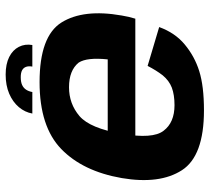

<svg xmlns="http://www.w3.org/2000/svg" viewBox="-52 -712 769 706"><g transform="rotate(-90 333.0 -359.5)"><path d="M279.7 5.5 298.9 -102.8Q234.8 -102.8 204.7 -143Q173.7 -182.3 193.6 -296.4Q213.5 -413 258.5 -452.1Q303.8 -490.7 364.5 -490.7Q426.7 -490.7 455.3 -455.2Q475.1 -424.7 467.1 -348.4H187.4L169.7 -246.9H616.8Q624 -269.5 628.5 -297.1Q653.2 -437.6 602.8 -518.5Q552.2 -599 383.4 -599Q219.8 -599 137.5 -519.2Q55.6 -439.8 30.7 -296.8Q7 -157.2 59.6 -75.6Q111.8 5.5 279.7 5.5ZM298.9 -102.8 279.7 5.5Q368.9 5.5 424.1 -11.9Q478.4 -28.9 521.9 -65.2Q564.7 -100.6 586 -159.2L443.2 -201.7Q426.9 -170 408.5 -146.2Q389.2 -122.8 363.3 -112.7Q336.5 -102.8 298.9 -102.8ZM411.3 -723.7Q371.6 -723.7 341.1 -710.7Q310.6 -697.6 291.6 -675.2Q272.7 -652.7 268 -625.6H347.1Q349.5 -639.1 355.8 -648.6Q362.1 -658.2 373.1 -663.2Q384 -668.2 401.6 -668.2Q417.5 -668.2 426.8 -663.4Q436.1 -658.5 439.6 -649Q443.1 -639.5 440.7 -625.6H520Q524.7 -652.7 513.2 -675.2Q501.8 -697.6 475.9 -710.7Q449.9 -723.7 411.3 -723.7Z"/></g></svg>

Font: Anybody Thin
Style: Italic
Weight: 100
Italic angle: -10°
Designer: Tyler Finck
Foundry: Etcetera Type Company
Version: Version 1.114;gftools[0.9.25]